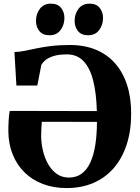

<svg xmlns="http://www.w3.org/2000/svg" viewBox="-20 -992 746 1024"><path d="M335.5 11Q266 11 209.2 -10.5Q152.5 -32 111.5 -72Q70.5 -112 48 -167.5Q25.5 -223 24.5 -290.5Q24.5 -320.5 26.2 -351Q28 -381.5 32 -400.5L496.5 -399.5Q494 -494.5 477 -562Q460 -629.5 425.5 -665.8Q391 -702 337 -702Q295 -702 267 -693.5Q239 -685 223.2 -672Q207.5 -659 200.5 -646L179 -536H67.5L57 -714.5Q83 -715 111.2 -720.8Q139.5 -726.5 173.8 -733.8Q208 -741 251.8 -746.5Q295.5 -752 353 -752Q430.5 -752 491 -727Q551.5 -702 593.5 -654.5Q635.5 -607 657.5 -539.5Q679.5 -472 679.5 -386.5Q679.5 -293 655 -219.2Q630.5 -145.5 585.5 -94.2Q540.5 -43 477.2 -16Q414 11 335.5 11ZM347 -45Q387 -45 415.2 -65.5Q443.5 -86 461.5 -124.8Q479.5 -163.5 488.2 -218.5Q497 -273.5 497 -342L203 -342.5Q202 -329 200.8 -310Q199.5 -291 199.5 -267Q199.5 -229.5 208.5 -190.5Q217.5 -151.5 235.8 -118.5Q254 -85.5 282 -65.2Q310 -45 347 -45ZM243 -804Q208 -804 190 -826.2Q172 -848.5 172 -880.5Q172 -918 192.8 -945.2Q213.5 -972.5 251.5 -972.5H252.5Q287.5 -972.5 305.5 -950.2Q323.5 -928 323.5 -896Q323.5 -859.5 303 -831.8Q282.5 -804 244 -804ZM449 -804Q414 -804 396 -826.2Q378 -848.5 378 -880.5Q378 -918 398.8 -945.2Q419.5 -972.5 457.5 -972.5H458.5Q493.5 -972.5 511.5 -950.2Q529.5 -928 529.5 -896Q529.5 -859.5 509 -831.8Q488.5 -804 450 -804Z"/></svg>

Font: Merriweather 72pt ExtraBold
Style: Regular
Weight: 800
Version: Version 2.100